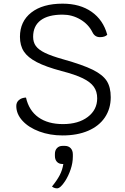

<svg xmlns="http://www.w3.org/2000/svg" viewBox="-20 -730 682 1049"><path d="M69 -151Q69 -171 83.5 -183.5Q98 -196 122 -197Q138 -126 190 -89Q242 -52 324 -52Q408 -52 459.5 -91Q511 -130 511 -193Q511 -230 492.5 -256Q474 -282 432 -302.5Q390 -323 316 -342Q230 -365 181 -390.5Q132 -416 110.5 -448.5Q89 -481 89 -529Q89 -613 151 -661.5Q213 -710 322 -710Q417 -710 480.5 -665.5Q544 -621 566 -540Q553 -527 526 -527Q498 -527 485 -554Q463 -598 418.5 -624Q374 -650 322 -650Q243 -650 202 -619Q161 -588 161 -529Q161 -499 176 -478.5Q191 -458 226 -441Q261 -424 325 -406Q432 -376 486.5 -349Q541 -322 563 -288Q585 -254 585 -199Q585 -136 553 -88.5Q521 -41 461.5 -15.5Q402 10 322 10Q253 10 195 -11.5Q137 -33 103 -70Q69 -107 69 -151ZM378 114V125Q378 160 366 195.5Q354 231 336 259Q310 299 292 299Q276 299 264 289Q291 256 306 227.5Q321 199 326 166H321Q302 166 291 154Q280 142 280 122V111Q280 91 291.5 79Q303 67 322 67H334Q354 67 366 79.5Q378 92 378 114Z"/></svg>

Font: Krub
Style: Regular
Weight: 400
Designer: Ekaluck Peanpanawate
Foundry: Cadson Demak Co.,Ltd.
Version: Version 1.000; ttfautohint (v1.6)